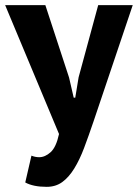

<svg xmlns="http://www.w3.org/2000/svg" viewBox="-29 -520 535 745"><path d="M0 0ZM239 -219 257 -141H263L276 -220L352 -500H486L334 -49Q315 7 297.5 53.5Q280 100 259 134Q238 168 212.5 186.5Q187 205 152 205Q100 205 69 188L93 84Q108 90 123 90Q146 90 167.5 70.5Q189 51 200 0L-9 -500H147Z"/></svg>

Font: PT Sans
Style: Bold
Weight: 700
Version: Version 2.003W OFL; ttfautohint (v1.6)